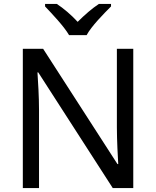

<svg xmlns="http://www.w3.org/2000/svg" viewBox="-20 -1030 800 984"><path d="M334 -850H424C448 -895 511 -959 549 -997V-1010H487C452 -987 414 -954 378 -918C345 -954 306 -987 271 -1010H211V-997C247 -959 308 -895 334 -850ZM663 -66V-780H579V-377C579 -312 584 -221 586 -189H582L201 -780H97V-66H180V-465C180 -538 175 -612 172 -659H176L558 -66Z"/></svg>

Font: Noto Sans Malayalam UI
Style: Regular
Weight: 400
Designer: Jelle Bosma - Monotype Design Team
Foundry: Monotype Imaging Inc.
Version: Version 2.104